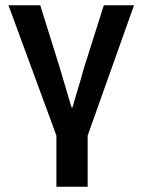

<svg xmlns="http://www.w3.org/2000/svg" viewBox="-20 -512 538 725"><path d="M193 193H311V0L486 -492H372L296 -252C283 -202 267 -155 254 -107H250C236 -155 221 -202 207 -252L132 -492H12L193 0Z"/></svg>

Font: Source Sans Pro Semibold
Style: Regular
Weight: 600
Designer: Paul D. Hunt
Foundry: Adobe Systems Incorporated
Version: Version 3.006;hotconv 1.0.111;makeotfexe 2.5.65597